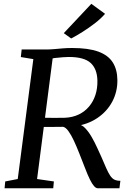

<svg xmlns="http://www.w3.org/2000/svg" viewBox="-20 -1008 695 1028"><path d="M4.5 0 8 -36.5 75 -49.5 158.5 -691.5 91.5 -702.5 96 -743H224Q248 -743 270 -745Q292 -747 315.5 -749Q339 -751 366.5 -751Q453 -751 506 -731.8Q559 -712.5 583.5 -674.2Q608 -636 608.5 -578.5Q609 -516 580.8 -463.2Q552.5 -410.5 500.8 -375.8Q449 -341 379.5 -332L397.5 -341Q416.5 -342 435.2 -322.8Q454 -303.5 470.8 -274.5Q487.5 -245.5 500.5 -216.5Q513.5 -187.5 522 -169.5Q538 -132 549 -107.2Q560 -82.5 570 -67.5Q580 -52.5 592.5 -46.2Q605 -40 624.5 -40L619.5 0H503.5Q494 0 483.8 -11.2Q473.5 -22.5 461.2 -47.2Q449 -72 434 -111.5Q419.5 -148.5 405 -185.5Q390.5 -222.5 375.8 -254.2Q361 -286 346.2 -306.2Q331.5 -326.5 317.5 -329Q315 -329 300.8 -328.8Q286.5 -328.5 267.5 -328.5Q248.5 -328.5 230 -328.5Q211.5 -328.5 200 -328.5L207 -378Q217.5 -377.5 235.8 -377.2Q254 -377 273.5 -377Q293 -377 308.2 -377.2Q323.5 -377.5 328.5 -377.5Q369.5 -379.5 402 -395.2Q434.5 -411 457 -437.8Q479.5 -464.5 491 -500Q502.5 -535.5 501.5 -577Q500 -639.5 465 -671.2Q430 -703 348 -703Q338 -703 316.5 -701.5Q295 -700 274.2 -697.5Q253.5 -695 244.5 -691L266 -727.5L178.5 -49.5L268.5 -36.5L265 0ZM361 -802 321.5 -830.5 469 -987.5 542.5 -934Q520.5 -908.5 487.8 -883.2Q455 -858 421.2 -836.8Q387.5 -815.5 361 -802Z"/></svg>

Font: Merriweather 36pt
Style: Italic
Weight: 400
Italic angle: -7.8°
Version: Version 2.101